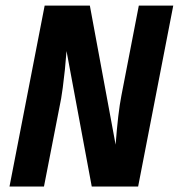

<svg xmlns="http://www.w3.org/2000/svg" viewBox="-20 -679 651 699"><path d="M314 0 222.2 -493.2 216.3 -425.8Q207.5 -345.7 202.6 -320.3L140.1 0H14.6L142.6 -658.7H307.1L400.9 -152.3Q409.7 -269 421.9 -330.6L485.4 -658.7H610.8L482.9 0Z"/></svg>

Font: Cousine
Style: Bold Italic
Weight: 700
Italic angle: -12°
Monospace: yes
Designer: Steve Matteson
Foundry: Ascender Corporation
Version: Version 1.20